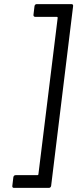

<svg xmlns="http://www.w3.org/2000/svg" viewBox="-20 -794 376 935"><path d="M229 111 336 -764C337 -770 334 -774 328 -774H159C153 -774 149 -770 148 -764L143 -722C142 -716 146 -712 151 -712H257C259 -712 261 -710 261 -708L167 55C167 57 164 59 163 59H56C50 59 46 63 45 69L40 111C39 117 42 121 48 121H218C224 121 228 117 229 111Z"/></svg>

Font: Barlow Semi Condensed
Style: Italic
Weight: 400
Width: 4
Italic angle: -7°
Designer: Jeremy Tribby
Foundry: Tribby Type
Version: Version 1.422;hotconv 1.0.109;makeotfexe 2.5.65596